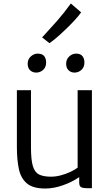

<svg xmlns="http://www.w3.org/2000/svg" viewBox="-20 -1075 638 1103"><path d="M240 8Q168.5 8 133.8 -22Q99 -52 88 -105.8Q77 -159.5 77 -230V-557H158V-227Q158 -157 168.8 -121Q179.5 -85 204.5 -72.5Q229.5 -60 273 -60Q301 -60 330.5 -68Q360 -76 385.2 -88Q410.5 -100 426 -112V-557H508V6H476Q456.5 6 445.8 0.2Q435 -5.5 435 -27V-57.5Q396 -30 342.5 -11Q289 8 240 8ZM188 -658Q167 -658 153 -671.2Q139 -684.5 139 -709Q139 -734.5 157 -750.8Q175 -767 196 -767Q222.5 -767 233.8 -752.8Q245 -738.5 245 -716Q245 -689 227.8 -673.5Q210.5 -658 188 -658ZM408 -658Q388 -658 374 -671.2Q360 -684.5 360 -709Q360 -734.5 377.8 -750.8Q395.5 -767 417 -767Q442 -767 453.5 -752.8Q465 -738.5 465 -716Q465 -689 447.8 -673.5Q430.5 -658 408 -658ZM264 -827 222 -860Q266.5 -908 308 -955.2Q349.5 -1002.5 387 -1055L446 -1004Q433.5 -985.5 409.8 -959.8Q386 -934 358.5 -907.5Q331 -881 305.5 -859.2Q280 -837.5 264 -827Z"/></svg>

Font: Merriweather Sans Light
Style: Regular
Weight: 300
Designer: Eben Sorkin
Foundry: Eben Sorkin
Version: Version 2.001; ttfautohint (v1.8.3)